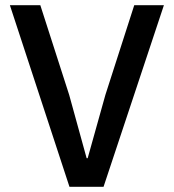

<svg xmlns="http://www.w3.org/2000/svg" viewBox="-20 -718 668 738"><path d="M247 0 18 -698H135L246 -353L313 -110H317L385 -353L496 -698H610L378 0Z"/></svg>

Font: IBM Plex Sans Thai Looped Medium
Style: Regular
Weight: 500
Designer: Mike Abbink, Paul van der Laan, Pieter van Rosmalen, Ben Mitchell, Mark Frömberg
Foundry: Bold Monday
Version: Version 1.1